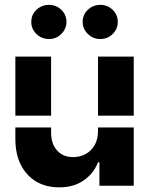

<svg xmlns="http://www.w3.org/2000/svg" viewBox="-20 -785 629 811"><path d="M229.5 6.3Q174.8 6.3 132.8 -18.1Q91.3 -43 67.9 -88.9Q44.9 -134.8 44.9 -198.7V-246.6H195.8V-225.1Q195.8 -176.8 221.7 -148.9Q247.6 -120.6 290 -121.6Q317.9 -121.6 340.8 -133.8Q363.8 -146 379.4 -171.4Q394 -196.3 394 -232.4V-246.6H544.9V-0.5H399.9V-99.6H394Q376 -52.7 333 -22.5Q290 6.8 229.5 6.3ZM44.9 -296.4V-545.9H195.8V-296.4ZM394 -296.4V-545.9H544.9V-296.4ZM187 -620.1Q155.8 -620.1 133.8 -641.6Q111.8 -663.1 112.3 -692.4Q111.8 -722.7 133.8 -743.4Q155.8 -764.2 187 -764.6Q217.8 -764.2 239.3 -743.4Q260.7 -722.7 260.7 -692.4Q260.7 -663.1 239 -641.6Q217.3 -620.1 187 -620.1ZM329.1 -692.4Q329.1 -722.7 350.8 -743.4Q372.6 -764.2 403.8 -764.6Q434.6 -764.2 456.1 -743.4Q477.5 -722.7 477.5 -692.4Q477.5 -663.1 456.1 -641.6Q434.6 -620.1 403.8 -620.1Q373 -620.1 351.1 -641.6Q329.1 -663.1 329.1 -692.4Z"/></svg>

Font: Inter Tight Stencil
Style: Bold
Weight: 700
Designer: Rasmus Andersson
Foundry: rsms
Version: Version 3.004;Glyphs 3.1.2 (3151)